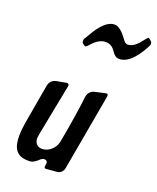

<svg xmlns="http://www.w3.org/2000/svg" viewBox="-178 -1121 993 1214"><g transform="rotate(20 318.0 -514.0)"><path d="M621 -1004C615 -1009 611 -1011 609 -1011C607 -1011 604 -1009 601 -1005L590 -992C564 -958 536 -926 498 -926C483 -926 475 -937 464 -952C445 -977 414 -1017 380 -1017C316 -1017 267 -933 238 -882C235 -877 231 -871 228 -865V-866C227 -863 226 -859 226 -853V-850C226 -847 227 -840 231 -836L241 -829H240C245 -826 249 -824 252 -824C254 -824 257 -826 261 -830L272 -840H271C296 -868 327 -894 362 -894C402 -894 416 -874 431 -854C442 -838 455 -822 480 -822C549 -822 604 -909 634 -969C635 -972 636 -976 636 -980V-982C636 -986 635 -994 621 -1004ZM402 -573C380 -567 364 -549 360 -525C352 -456 335 -336 309 -201C299 -158 261 -121 215 -121C208 -121 201 -122 196 -124L197 -123C175 -131 164 -152 164 -173C164 -181 166 -192 168 -204L234 -542C235 -546 236 -550 236 -552C236 -561 231 -567 223 -567C222 -567 219 -567 216 -566L150 -554H151C128 -549 112 -531 107 -507C91 -417 76 -327 60 -237C55 -205 52 -176 52 -150C52 -76 73 -21 157 -21H171C187 -22 205 -32 226 -52C234 -60 243 -65 252 -65C266 -65 274 -58 274 -45C274 -43 273 -39 272 -34C271 -29 271 -25 271 -22C271 -16 273 -11 280 -11H285L355 -17C377 -19 394 -35 398 -58L489 -568C490 -571 490 -574 490 -577C490 -585 487 -590 481 -590C479 -590 476 -590 472 -589Z"/></g></svg>

Font: Bangerz
Style: Regular
Weight: 400
Designer: vernon adams
Foundry: Vernon Adams
Version: Version 2.10;December 28, 2023;FontCreator 13.0.0.2683 64-bi